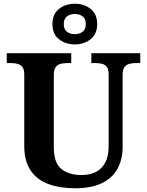

<svg xmlns="http://www.w3.org/2000/svg" viewBox="-20 -999 787 1029"><path d="M381.7 10Q300.4 10 239 -12.8Q177.5 -35.6 143.8 -85.9Q110 -136.2 110 -217.7V-599.9Q110 -627 100.2 -639.8Q90.5 -652.6 74.3 -656.8Q58.1 -661 38.4 -661H16.2V-714H361.7V-661H339.4Q320.3 -661 303.9 -656.6Q287.5 -652.1 278 -638.6Q268.4 -625 268.4 -595.9V-210Q268.4 -125.9 308.8 -93.5Q349.1 -61 417.4 -61Q462.1 -61 494.5 -77.8Q526.8 -94.6 544.5 -128.7Q562.2 -162.7 562.2 -213.5V-599.9Q562.2 -627 552.8 -639.8Q543.3 -652.6 527.4 -656.8Q511.5 -661 491.8 -661H469.6V-714H731.6V-661H708.7Q689 -661 672.7 -656.6Q656.3 -652.1 646.7 -638.6Q637.2 -625 637.2 -595.9V-211.5Q637.2 -145 610 -95.2Q582.9 -45.5 526.7 -17.7Q470.4 10 381.7 10ZM380.9 -761Q330.9 -761 295.9 -789Q260.9 -817 260.9 -870Q260.9 -923 295.9 -951Q330.9 -979 380.9 -979Q430.9 -979 465.9 -951Q500.9 -923 500.9 -870Q500.9 -817 465.9 -789Q430.9 -761 380.9 -761ZM380.8 -815.8Q405 -815.8 422.4 -828.5Q439.9 -841.2 439.9 -870.1Q439.9 -899.1 422.5 -911.6Q405 -924.2 380.9 -924.2Q356.8 -924.2 339.3 -911.5Q321.8 -898.8 321.8 -869.9Q321.8 -840.9 339.3 -828.4Q356.7 -815.8 380.8 -815.8Z"/></svg>

Font: Noto Serif Hebrew
Style: Regular
Weight: 400
Designer: Monotype Design Team
Foundry: Monotype Imaging Inc.
Version: Version 2.003